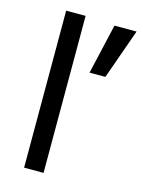

<svg xmlns="http://www.w3.org/2000/svg" viewBox="-111 -792 637 857"><g transform="rotate(15 207.0 -363.0)"><path d="M86.4 0V-725.6H176.3V0ZM258.8 -485.4 312 -716.8H414.1L332 -485.4Z"/></g></svg>

Font: Muli
Style: Regular
Weight: 400
Designer: Vernon Adams
Foundry: newtypography
Version: Version 2; ttfautohint (v1.00rc1.6-4cba) -l 8 -r 50 -G 200 -